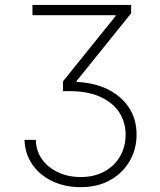

<svg xmlns="http://www.w3.org/2000/svg" viewBox="-20 -566 647 777"><path d="M79.1 0H125Q126 44.9 150.1 78.6Q174.3 112.3 215.1 131.3Q255.9 150.4 306.6 150.4Q362.3 150.4 403.1 127.7Q443.8 105 466.1 66.2Q488.3 27.3 488.3 -21Q488.3 -71.3 462.6 -111.1Q437 -150.9 385.3 -174.3Q333.5 -197.8 254.9 -197.3H234.9V-236.8L447.8 -501V-504.4H111.3V-545.9H510.7V-512.2L290 -238.3V-234.4Q361.3 -231.4 416 -204.6Q470.7 -177.7 501.7 -130.9Q532.7 -84 532.7 -21Q532.7 38.1 504.4 86.4Q476.1 134.8 425.5 163.1Q375 191.4 305.7 191.4Q243.2 191.4 192.4 167.5Q141.6 143.6 111.3 100.3Q81.1 57.1 79.1 0Z"/></svg>

Font: Inter Tight ExtraLight
Style: Regular
Weight: 250
Designer: Rasmus Andersson
Foundry: rsms
Version: Version 3.004